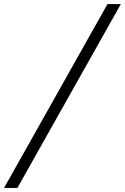

<svg xmlns="http://www.w3.org/2000/svg" viewBox="-171 -880 618 950"><path d="M427 -860 -85 50H-151L361 -860Z"/></svg>

Font: TypoPRO Sinkin Sans
Style: 300 Light Italic
Weight: 300
Italic angle: -112°
Designer: Keith Bates
Foundry: K-Type
Version: Sinkin Sans (version 1.0)  by Keith Bates   •   © 2014   www